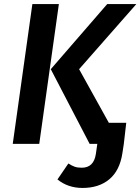

<svg xmlns="http://www.w3.org/2000/svg" viewBox="-20 -711 694 949"><path d="M271 -691 174 0H43L140 -691ZM518 -104H604L592 0L585 46Q572 132 520.5 175Q469 218 388 218Q316 218 264 176L318 97Q335 108 349 113Q363 118 384 118Q444 118 454 49L461 0H423L231 -369L510 -691H654L371 -369Z"/></svg>

Font: FiraGO Medium
Style: Italic
Weight: 500
Italic angle: -8°
Designer: bBox Type GmbH
Foundry: bBox Type GmbH
Version: Version 1.001